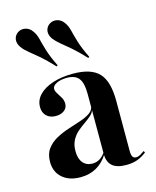

<svg xmlns="http://www.w3.org/2000/svg" viewBox="-105 -743 672 827"><g transform="rotate(-15 231.5 -329.5)"><path d="M273.4 -208.1V-329.8Q273.4 -376.6 257.3 -397.2Q241.1 -417.7 204.8 -417.7Q176.6 -417.7 158.1 -408.5Q139.5 -399.2 139.5 -385.5Q139.5 -375.8 147.2 -364.1Q154.8 -352.4 162.1 -339.9Q169.4 -327.4 169.4 -312.1Q169.4 -293.5 154.8 -282.3Q140.3 -271 116.9 -271Q91.1 -271 75.8 -285.9Q60.5 -300.8 60.5 -325.8Q60.5 -356.5 82.7 -379.4Q104.8 -402.4 144 -415.3Q183.1 -428.2 233.9 -428.2Q315.3 -428.2 350 -391.1Q384.7 -354 384.7 -266.9V-208.1ZM152.4 11.3Q100.8 11.3 71 -15.3Q41.1 -41.9 41.1 -86.3Q41.1 -121.8 58.1 -144.4Q75 -166.9 101.2 -181Q127.4 -195.2 157.3 -204.8Q187.1 -214.5 213.7 -223.4Q240.3 -232.3 257.3 -244.8Q274.2 -257.3 274.2 -277.4L275 -260.5Q271.8 -245.2 258.9 -233.5Q246 -221.8 229.4 -210.5Q212.9 -199.2 196.8 -185.5Q180.6 -171.8 169.8 -151.6Q158.9 -131.5 158.9 -102.4Q158.9 -69.4 174.2 -50.8Q189.5 -32.3 216.9 -32.3Q234.7 -32.3 249.6 -41.5Q264.5 -50.8 276.6 -69.4V-59.7Q254.8 -24.2 223.8 -6.5Q192.7 11.3 152.4 11.3ZM384.7 -44.4Q384.7 -25.8 389.5 -17.7Q394.4 -9.7 404.8 -9.7Q414.5 -9.7 424.2 -15.3Q433.9 -21 442.7 -27.4L446.8 -20.2Q429 -5.6 407.3 2.8Q385.5 11.3 355.6 11.3Q313.7 11.3 293.5 -6.5Q273.4 -24.2 273.4 -59.7V-208.1H384.7ZM175 -476.6Q141.1 -512.9 116.5 -533.9Q91.9 -554.8 74.6 -568.5Q57.3 -582.3 46 -597.6Q33.1 -616.1 35.1 -633.1Q37.1 -650 51.6 -661.3Q67.7 -672.6 86.7 -668.5Q105.6 -664.5 117.7 -646.8Q129 -631.5 134.3 -609.7Q139.5 -587.9 148.8 -556.9Q158.1 -525.8 180.6 -479.8ZM316.1 -476.6Q282.3 -512.9 257.7 -533.9Q233.1 -554.8 216.1 -568.5Q199.2 -582.3 187.1 -597.6Q174.2 -616.1 176.2 -633.1Q178.2 -650 192.7 -661.3Q208.9 -672.6 227.8 -668.5Q246.8 -664.5 258.9 -646.8Q270.2 -631.5 275.4 -609.7Q280.6 -587.9 289.9 -556.9Q299.2 -525.8 321.8 -479.8Z"/></g></svg>

Font: Playfair 144pt SemiCondensed
Style: Bold
Weight: 700
Width: 4
Designer: Claus Eggers Sørensen
Foundry: Claus Eggers Sørensen
Version: Version 2.203